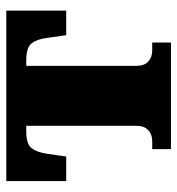

<svg xmlns="http://www.w3.org/2000/svg" viewBox="4 -580 576 625"><g transform="rotate(-90 292.5 -268.0)"><path d="M119 0V-61H145Q167 -61 181 -74Q195 -87 195 -114V-471H177Q135 -471 122 -453.5Q109 -436 104 -404L95 -341H15V-536H570V-341H490L481 -404Q477 -436 463.5 -453.5Q450 -471 408 -471H390V-114Q390 -87 404 -74Q418 -61 440 -61H466V0Z"/></g></svg>

Font: Noto Serif Black
Style: Regular
Weight: 900
Designer: Monotype Design Team
Foundry: Monotype Imaging Inc.
Version: Version 2.014; ttfautohint (v1.8.4.7-5d5b)